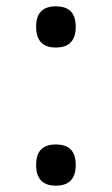

<svg xmlns="http://www.w3.org/2000/svg" viewBox="-20 -552 353 606"><path d="M156 34Q125 34 109.5 17.5Q94 1 94 -31Q94 -64 109.5 -80Q125 -96 156 -96Q188 -96 203.5 -80Q219 -64 219 -31Q219 1 203.5 17.5Q188 34 156 34ZM156 -402Q125 -402 109.5 -418.5Q94 -435 94 -467Q94 -500 109.5 -516Q125 -532 156 -532Q188 -532 203.5 -516Q219 -500 219 -467Q219 -435 203.5 -418.5Q188 -402 156 -402Z"/></svg>

Font: Playwrite BE WAL
Style: Regular
Weight: 400
Designer: Veronika Burian, José Scaglione
Foundry: TypeTogether
Version: Version 1.002